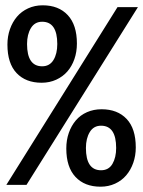

<svg xmlns="http://www.w3.org/2000/svg" viewBox="-20 -717 540 724"><path d="M500 -690 80 -20H4L423 -690ZM270 -553Q270 -521 260.5 -494Q251 -467 234 -447.5Q217 -428 192 -416.5Q167 -405 137 -405Q77 -405 42.5 -441.5Q8 -478 8 -549Q8 -580 17.5 -607Q27 -634 44 -654Q61 -674 86 -685.5Q111 -697 141 -697Q201 -697 235.5 -660Q270 -623 270 -553ZM196 -551Q196 -635 139 -635Q111 -635 96.5 -611Q82 -587 82 -551Q82 -467 139 -467Q167 -467 181.5 -490.5Q196 -514 196 -551ZM492 -161Q492 -130 482.5 -103Q473 -76 456 -56Q439 -36 414 -24.5Q389 -13 359 -13Q299 -13 264.5 -50Q230 -87 230 -157Q230 -189 239.5 -216Q249 -243 266 -263Q283 -283 308 -294Q333 -305 363 -305Q423 -305 457.5 -268.5Q492 -232 492 -161ZM418 -159Q418 -243 361 -243Q333 -243 318.5 -219Q304 -195 304 -159Q304 -75 361 -75Q390 -75 404 -99Q418 -123 418 -159Z"/></svg>

Font: D2Coding
Style: Regular
Weight: 400
Monospace: yes
Designer: Yong-Rak Park; Jeong-Hwan Yoon; Sang-Min Lee;
Foundry: NHN Corporation
Version: Version 1.3.2; Build 20180524